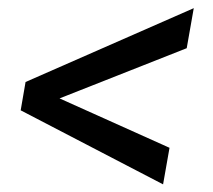

<svg xmlns="http://www.w3.org/2000/svg" viewBox="-20 -559 533 480"><path d="M387.7 -98.1 31.7 -283.2 43.9 -354 464.4 -538.6 446.8 -438.5 128.9 -313 403.8 -189.5Z"/></svg>

Font: Mardoto
Style: Italic
Weight: 400
Italic angle: -12°
Designer: Christian Robertson, Vahan Hovhannisyan
Foundry: Google
Version: Version 1.000